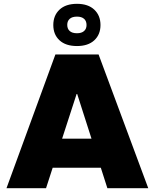

<svg xmlns="http://www.w3.org/2000/svg" viewBox="-20 -985 810 1005"><path d="M14 0 270 -700H496L756 0H542L384 -493H381L221 0ZM228 -107V-259H538V-107ZM383 -744Q324 -744 291.5 -774Q259 -804 259 -854Q259 -904 291.5 -934.5Q324 -965 383 -965Q441 -965 473.5 -934.5Q506 -904 506 -854Q506 -804 473.5 -774Q441 -744 383 -744ZM383 -811Q407 -811 420 -822.5Q433 -834 433 -854Q433 -875 420 -886.5Q407 -898 383 -898Q358 -898 345 -886.5Q332 -875 332 -855Q332 -834 345 -822.5Q358 -811 383 -811Z"/></svg>

Font: REM ExtraBold
Style: Regular
Weight: 800
Designer: Octavio Pardo
Foundry: Ashler Design
Version: Version 1.005;gftools[0.9.28]